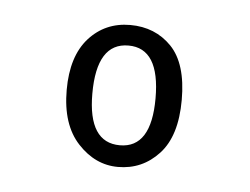

<svg xmlns="http://www.w3.org/2000/svg" viewBox="-29 -803 333 256"><g transform="rotate(5 137.0 -675.0)"><path d="M136.5 -580Q106 -580 82.8 -605Q59.5 -630 59.5 -676.5Q59.5 -721.5 81.2 -745.8Q103 -770 136.5 -770Q170 -770 191.8 -747.5Q213.5 -725 213.5 -676.5Q213.5 -628 191.2 -604Q169 -580 136.5 -580ZM136.5 -609Q178.5 -609 178.5 -675.5Q178.5 -742.5 136.5 -742.5Q94 -742.5 94 -674.5Q94 -609 136.5 -609Z"/></g></svg>

Font: Imbue 10pt ExtraLight
Style: Regular
Weight: 200
Designer: Tyler Finck
Foundry: Etcetera Type Company
Version: Version 1.102; ttfautohint (v1.8.3)